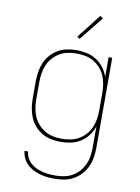

<svg xmlns="http://www.w3.org/2000/svg" viewBox="-103 -814 805 1105"><g transform="rotate(10 300.0 -261.5)"><path d="M296 223Q274 223 252.5 221Q231 219 210 213Q189 207 169 197Q149 187 133.5 172Q118 157 108.5 137Q99 117 97 95H118Q119 114 128 131.5Q137 149 151.5 162Q166 175 183.5 183Q201 191 220 196Q239 201 258 202.5Q277 204 296 204Q322 204 347.5 199Q373 194 395.5 181Q418 168 435 148.5Q452 129 462.5 105.5Q473 82 476.5 56.5Q480 31 480 5V-115Q470 -86 451.5 -61.5Q433 -37 407.5 -21Q382 -5 352.5 1.5Q323 8 293 8Q265 8 237 2.5Q209 -3 184.5 -17Q160 -31 141 -52.5Q122 -74 111 -100Q100 -126 95.5 -154Q91 -182 91 -210V-310Q91 -338 95.5 -366Q100 -394 111 -420Q122 -446 141 -467.5Q160 -489 184.5 -503Q209 -517 237 -522.5Q265 -528 293 -528Q323 -528 352.5 -521.5Q382 -515 407.5 -499Q433 -483 451.5 -458.5Q470 -434 480 -405V-520H501V5Q501 33 496.5 61.5Q492 90 480.5 115.5Q469 141 449.5 162.5Q430 184 405.5 198Q381 212 353 217.5Q325 223 296 223ZM296 -11Q322 -11 347.5 -16Q373 -21 395 -34Q417 -47 434.5 -66.5Q452 -86 462 -109.5Q472 -133 476 -158.5Q480 -184 480 -210V-310Q480 -336 476 -361.5Q472 -387 462 -410.5Q452 -434 434.5 -453.5Q417 -473 395 -486Q373 -499 347.5 -504Q322 -509 296 -509Q270 -509 244.5 -504Q219 -499 197 -486Q175 -473 157.5 -453.5Q140 -434 130 -410.5Q120 -387 116 -361.5Q112 -336 112 -310V-210Q112 -184 116 -158.5Q120 -133 130 -109.5Q140 -86 157.5 -66.5Q175 -47 197 -34Q219 -21 244.5 -16Q270 -11 296 -11ZM297 -595 282 -605 392 -746 409 -734Z"/></g></svg>

Font: Iosevka Thin Extended
Style: Regular
Weight: 100
Width: 7
Monospace: yes
Designer: Belleve Invis
Foundry: Belleve Invis
Version: Version 32.5.0; ttfautohint (v1.8.4)